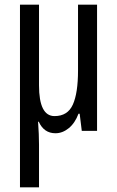

<svg xmlns="http://www.w3.org/2000/svg" viewBox="-20 -557 498 817"><path d="M393 -537V0H328L319 -73H314Q299 -33 272.5 -11.5Q246 10 216 10Q167 10 145 -39H142Q144 -12 145 13Q146 38 146 58V240H65V-537H146V-194Q146 -63 212 -63Q268 -63 290 -112Q312 -161 312 -257V-537Z"/></svg>

Font: Noto Sans ExtraCondensed
Style: Regular
Weight: 400
Width: 2
Designer: Monotype Design Team
Foundry: Monotype Imaging Inc.
Version: Version 2.013; ttfautohint (v1.8.4.7-5d5b)